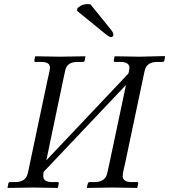

<svg xmlns="http://www.w3.org/2000/svg" viewBox="-20 -923 832 945"><path d="M17.1 0Q17.6 -2.9 19 -9.5Q20.5 -16.1 21 -19Q21 -23.4 23.9 -24.9Q25.9 -26.9 29.8 -26.9H55.2Q107.9 -26.9 117.2 -71.8Q119.1 -79.6 122.6 -96.4Q126 -113.3 127.9 -122.1L212.9 -524.9Q215.3 -534.2 219 -551.5Q222.7 -568.8 224.1 -575.2Q225.1 -578.1 225.1 -582Q226.1 -585 226.1 -588.9Q226.1 -604 215.6 -611.1Q205.1 -618.2 181.2 -618.2H168H154.8Q151.9 -618.2 149.9 -620.1Q148.9 -622.1 148.9 -626Q149.4 -628.9 150.9 -635.5Q152.3 -642.1 152.8 -645Q153.3 -645 154.3 -645.5Q155.3 -646 155.8 -646Q238.8 -644 275.9 -644L399.9 -646L400.9 -645Q400.4 -642.1 398.9 -635.5Q397.5 -628.9 397 -626Q397 -622.6 394.3 -620.4Q391.6 -618.2 388.2 -618.2H362.8Q334.5 -618.2 319.8 -607.4Q305.2 -596.7 300.8 -575.2Q298.8 -567.4 295.4 -550.5Q292 -533.7 290 -524.9L208 -133.8L611.8 -561Q612.3 -563 613.5 -567.6Q614.7 -572.3 615.2 -574.2Q616.2 -577.1 616.2 -582Q617.2 -584 617.2 -588.9Q617.2 -618.2 571.8 -618.2H545.9Q543 -618.2 541 -620.1Q540 -622.1 540 -626Q540.5 -628.9 542 -635.5Q543.5 -642.1 543.9 -645Q544.4 -645 544.9 -645.5Q545.4 -646 545.9 -646Q626 -644 667 -644L791 -647Q791 -646.5 791.5 -646Q792 -645.5 792 -645L791 -636.2Q790.5 -634.3 790 -630.9Q789.6 -627.4 789.1 -626L786.1 -620.1Q782.2 -618.2 778.8 -618.2H753.9Q701.2 -618.2 691.9 -574.2Q689.9 -566.4 686.5 -549.6Q683.1 -532.7 681.2 -523.9L596.2 -121.1Q593.8 -111.8 590.1 -94.5Q586.4 -77.1 585 -70.8Q584 -65.9 584 -56.2Q584 -26.9 627.9 -26.9H653.8Q657.2 -26.9 659.2 -24.9Q661.1 -22.5 660.2 -19Q659.7 -17.6 659.2 -14.4Q658.7 -11.2 658.2 -9.8L655.8 0L653.8 2Q571.3 0 533.2 0L409.2 2L407.2 0Q408.2 -2.9 409.7 -9.5Q411.1 -16.1 412.1 -19Q413.6 -23.4 415 -24.9Q418.9 -26.9 420.9 -26.9H445.8Q498.5 -26.9 507.8 -70.8Q509.8 -79.1 513.4 -95.9Q517.1 -112.8 519 -121.1L600.1 -504.9L195.8 -78.1Q195.3 -77.1 194.8 -75Q194.3 -72.8 193.8 -71.8Q192.9 -65.9 192.9 -57.1Q192.9 -41.5 203.4 -34.2Q213.9 -26.9 236.8 -26.9H263.2Q266.1 -26.9 268.1 -24.9Q270.5 -22.5 269 -19Q268.6 -16.1 267.1 -9.5Q265.6 -2.9 265.1 0L262.2 2Q182.1 0 142.1 0L18.1 2Q18.1 1.5 17.6 1Q17.1 0.5 17.1 0ZM425.8 -900.9 527.8 -774.9Q538.1 -762.2 538.1 -751Q538.1 -746.6 534.4 -743.4Q530.8 -740.2 525.9 -740.2Q517.6 -740.2 494.1 -759.8L359.9 -869.1V-879.9Q363.8 -887.2 377.9 -895Q392.1 -902.8 411.1 -902.8Q419.9 -902.8 425.8 -900.9Z"/></svg>

Font: Common Serif
Style: Italic
Weight: 400
Italic angle: -12°
Designer: Philipp H. Poll, Khaled Hosny
Foundry: Stefan Peev, Context Ltd.
Version: Version 1.026